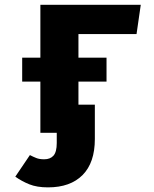

<svg xmlns="http://www.w3.org/2000/svg" viewBox="-20 -565 655 817"><path d="M184.1 232.3Q136.9 232.3 104.6 219.2Q72.3 206.2 45.1 186.7L107.2 94.9Q121 102.1 134.4 107.4Q147.7 112.8 168.2 112.8Q193.8 112.8 207.7 97.2Q221.5 81.5 221.5 43.6V0H151.8V-217.9H74.4V-319.5H151.8V-544.6H579L561 -420H313.8V-319.5H433.3V-217.9H313.8V-119.5H383.6V26.7Q383.6 127.2 331.5 179.7Q279.5 232.3 184.1 232.3Z"/></svg>

Font: Fira Code
Style: Bold
Weight: 700
Monospace: yes
Designer: Carrois Corporate, Edenspiekermann AG, Nikita Prokopov
Foundry: Carrois Corporate, Edenspiekermann AG, Nikita Prokopov
Version: Version 6.000; ttfautohint (v1.8.2) -l 8 -r 50 -G 200 -x 14 